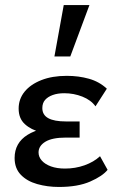

<svg xmlns="http://www.w3.org/2000/svg" viewBox="-20 -731 465 762"><path d="M214 11Q168 11 127.5 -0.5Q87 -12 62.5 -37.5Q38 -63 38 -104Q38 -164 89.5 -196Q141 -228 230 -228V-196Q182 -196 142.5 -206Q103 -216 78.5 -238.5Q54 -261 54 -300Q54 -338 77.5 -367Q101 -396 144 -413Q187 -430 245 -430Q292 -430 333 -418.5Q374 -407 404 -379L359 -309Q341 -334 307 -347.5Q273 -361 235 -361Q209 -361 189.5 -354Q170 -347 159 -334.5Q148 -322 148 -302Q148 -275 171.5 -262Q195 -249 242 -249H296V-185H242Q187 -185 160 -168.5Q133 -152 133 -126Q133 -108 146 -93.5Q159 -79 182.5 -70.5Q206 -62 238 -62Q279 -62 315.5 -75Q352 -88 377 -111L407 -57Q387 -32 338 -10.5Q289 11 214 11ZM196 -507 233 -711H335L259 -507Z"/></svg>

Font: Ysabeau Office SemiBold
Style: Regular
Weight: 600
Designer: Christian Thalmann (Catharsis Fonts)
Version: Version 2.001;gftools[0.9.30]; featfreeze: tnum,lnum,ss02